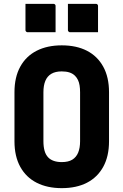

<svg xmlns="http://www.w3.org/2000/svg" viewBox="-20 -955 640 995"><path d="M300 -720Q376 -720 430.5 -692Q485 -664 515 -609.5Q545 -555 545 -477V-223Q545 -145 515 -90.5Q485 -36 430.5 -8Q376 20 300 20Q225 20 170 -8Q115 -36 85 -90.5Q55 -145 55 -223V-477Q55 -555 85 -609.5Q115 -664 170 -692Q225 -720 300 -720ZM205 -223Q205 -195 211 -173.5Q217 -152 231 -138Q242 -127 259.5 -121Q277 -115 300 -115Q334 -115 354.5 -127.5Q375 -140 385 -164Q395 -188 395 -223V-477Q395 -496 392.5 -512Q390 -528 384 -540.5Q378 -553 369 -562Q357 -574 340 -579.5Q323 -585 300 -585Q267 -585 246 -572.5Q225 -560 215 -536Q205 -512 205 -477ZM112 -935Q148 -935 184.5 -935Q221 -935 257 -935Q261 -935 263 -933.5Q265 -932 266.5 -930Q268 -928 268 -924V-788Q232 -788 195.5 -788Q159 -788 123 -788Q120 -788 117.5 -789.5Q115 -791 113.5 -793.5Q112 -796 112 -799ZM332 -935Q368 -935 404.5 -935Q441 -935 477 -935Q481 -935 483 -933.5Q485 -932 486.5 -930Q488 -928 488 -924V-788Q452 -788 415.5 -788Q379 -788 343 -788Q340 -788 337.5 -789.5Q335 -791 333.5 -793.5Q332 -796 332 -799Z"/></svg>

Font: Recursive Monospace ExtraBold
Style: Regular
Weight: 800
Version: Version 1.047